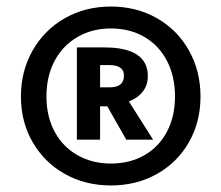

<svg xmlns="http://www.w3.org/2000/svg" viewBox="-20 -779 677 587"><path d="M593 -484Q593 -406 557.5 -344Q522 -282 459.5 -247Q397 -212 319 -212Q241 -212 178.5 -247Q116 -282 80 -344Q44 -406 44 -484Q44 -562 80 -625Q116 -688 178.5 -723.5Q241 -759 319 -759Q397 -759 459.5 -723.5Q522 -688 557.5 -625Q593 -562 593 -484ZM515 -484Q515 -546 490.5 -593Q466 -640 421.5 -666Q377 -692 319 -692Q262 -692 217 -666Q172 -640 147 -593Q122 -546 122 -484Q122 -423 147 -376.5Q172 -330 217 -304.5Q262 -279 319 -279Q377 -279 421.5 -304.5Q466 -330 490.5 -376.5Q515 -423 515 -484ZM374 -469 448 -352H366L308 -454H286V-352H215V-634H299Q432 -634 432 -546Q432 -519 416.5 -499Q401 -479 374 -469ZM286 -512H316Q359 -512 359 -548Q359 -580 314 -580H286Z"/></svg>

Font: FiraGOUPP
Style: Bold
Weight: 700
Designer: bBox Type
Foundry: bBox Type GmbH
Version: Version 1.001